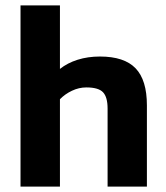

<svg xmlns="http://www.w3.org/2000/svg" viewBox="-20 -694 618 714"><path d="M202.9 0V-325Q221.8 -344.4 247.7 -356.6Q273.6 -368.9 301 -368.9Q346.1 -368.9 363.1 -350.9Q380.1 -332.9 380.1 -290.4V0H526.3V-302.4Q526.3 -396.1 484.3 -439.9Q442.2 -483.8 351.7 -483.8Q306.6 -483.8 268.6 -471.8Q230.7 -459.8 202.9 -437.7V-674H56.3V0Z"/></svg>

Font: Arad-VF Thin Dots1
Style: Regular
Weight: 100
Designer: Mohammad Darvishi
Version: Version 1.000;August 30, 2024;FontCreator 15.0.0.2992 64-bit